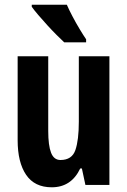

<svg xmlns="http://www.w3.org/2000/svg" viewBox="-20 -786 541 816"><path d="M445 -547V0H343L328 -70H321Q283 10 200 10Q127 10 91 -43Q55 -96 55 -190V-547H185V-229Q185 -168 197 -137Q209 -106 237 -106Q286 -106 300.5 -148.5Q315 -191 315 -269V-547ZM264 -766Q273 -745 288 -716.5Q303 -688 319 -661.5Q335 -635 346 -619V-606H253Q240 -618 220.5 -637.5Q201 -657 180.5 -679.5Q160 -702 142.5 -722.5Q125 -743 115 -757V-766Z"/></svg>

Font: Noto Sans Armenian ExtraCondensed
Style: Bold
Weight: 700
Width: 2
Designer: Monotype Design Team
Foundry: Monotype Imaging Inc.
Version: Version 2.008; ttfautohint (v1.8.4.7-5d5b)